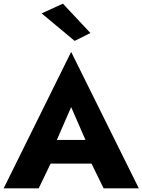

<svg xmlns="http://www.w3.org/2000/svg" viewBox="-21 -1027 777 1047"><path d="M206 -954 386 -804 472 -847 322 -1007ZM-1 0H190L255 -135H478L544 0H736L367 -744ZM367 -443 445 -264H289Z"/></svg>

Font: Jost
Style: Bold
Weight: 700
Version: Version 3.710